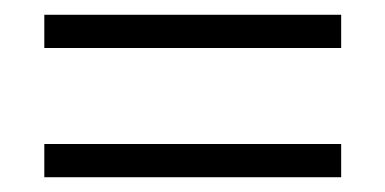

<svg xmlns="http://www.w3.org/2000/svg" viewBox="-20 -429 521 260"><path d="M40 -409H442V-364H40ZM40 -234H442V-189H40Z"/></svg>

Font: Cinzel(RUS BY LYAJKA)
Style: Regular
Weight: 400
Designer: Natanael Gama
Version: Version 1.001;PS 001.001;hotconv 1.0.56;makeotf.lib2.0.21325